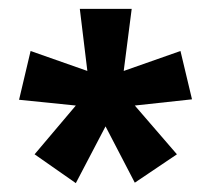

<svg xmlns="http://www.w3.org/2000/svg" viewBox="-20 -782 477 433"><path d="M160 -762 177 -622 49 -667 23 -557 151 -544 58 -434 151 -369 218 -497 284 -370 379 -434 284 -544 413 -558 387 -667 259 -622 277 -762Z"/></svg>

Font: Noto Sans UI Condensed
Style: Bold
Weight: 700
Width: 3
Designer: Monotype Design Team
Foundry: Monotype Imaging Inc.
Version: 1.001